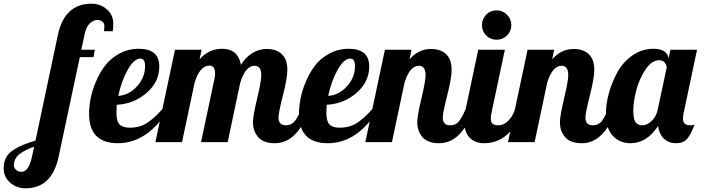

<svg xmlns="http://www.w3.org/2000/svg" viewBox="-211 -769 3831 1039"><path d="M399 -600H352Q354 -620 354 -627Q354 -643 343 -652Q332 -661 316 -661Q295 -661 275 -642.5Q255 -624 246 -579L229 -500H302L295 -460H221L106 80Q70 250 -73 250Q-121 250 -156 219.5Q-191 189 -191 142Q-191 109 -178.5 84.5Q-166 60 -139.5 43Q-113 26 -87.5 15.5Q-62 5 -19 -8L102 -579Q138 -749 284 -749Q332 -749 367 -718.5Q402 -688 402 -641Q402 -618 399 -600ZM-136 128Q-136 139 -124 150Q-112 161 -96 161Q-56 161 -39 83L-26 25Q-79 43 -107.5 66.5Q-136 90 -136 128Z M419 -162Q419 -113 436 -95.5Q453 -78 491 -78Q545 -78 584.5 -103.5Q624 -129 668 -179H702Q587 6 427 6Q271 6 271 -153Q271 -190 279 -233.5Q287 -277 307.5 -326Q328 -375 357.5 -414Q387 -453 435 -479Q483 -505 541 -505Q651 -505 651 -409Q651 -326 582.5 -266.5Q514 -207 421 -202Q419 -174 419 -162ZM574 -411Q574 -452 549 -452Q514 -452 480 -391Q446 -330 429 -250Q487 -254 530.5 -302Q574 -350 574 -411Z M1203 -362Q1203 -413 1167 -413Q1117 -413 1089 -321L1021 0H877L950 -345Q953 -357 953 -370Q953 -414 923 -414Q870 -414 842 -321L774 0H630L736 -500H880L869 -448Q919 -505 991 -505Q1076 -505 1093 -419Q1149 -504 1233 -504Q1284 -504 1314 -476Q1344 -448 1344 -391Q1344 -347 1320 -252.5Q1296 -158 1296 -133Q1296 -91 1336 -91Q1366 -91 1383 -112Q1400 -133 1420 -179H1462Q1399 6 1276 6Q1215 6 1186.5 -26.5Q1158 -59 1158 -107Q1158 -142 1180.5 -236Q1203 -330 1203 -362Z M1555 -162Q1555 -113 1572 -95.5Q1589 -78 1627 -78Q1681 -78 1720.5 -103.5Q1760 -129 1804 -179H1838Q1723 6 1563 6Q1407 6 1407 -153Q1407 -190 1415 -233.5Q1423 -277 1443.5 -326Q1464 -375 1493.5 -414Q1523 -453 1571 -479Q1619 -505 1677 -505Q1787 -505 1787 -409Q1787 -326 1718.5 -266.5Q1650 -207 1557 -202Q1555 -174 1555 -162ZM1710 -411Q1710 -452 1685 -452Q1650 -452 1616 -391Q1582 -330 1565 -250Q1623 -254 1666.5 -302Q1710 -350 1710 -411Z M2092 -362Q2092 -413 2056 -413Q2006 -413 1978 -321L1910 0H1766L1872 -500H2016L2005 -448Q2054 -504 2122 -504Q2173 -504 2203 -476Q2233 -448 2233 -391Q2233 -347 2209 -252.5Q2185 -158 2185 -133Q2185 -91 2225 -91Q2255 -91 2272 -112Q2289 -133 2309 -179H2351Q2288 6 2165 6Q2104 6 2075.5 -26.5Q2047 -59 2047 -107Q2047 -142 2069.5 -236Q2092 -330 2092 -362Z M2420 -577Q2397 -600 2397 -633Q2397 -666 2420 -689.5Q2443 -713 2476 -713Q2509 -713 2532.5 -689.5Q2556 -666 2556 -633Q2556 -600 2532.5 -577Q2509 -554 2476 -554Q2443 -554 2420 -577ZM2377 -500H2521L2449 -160Q2445 -143 2445 -128Q2445 -108 2454.5 -99.5Q2464 -91 2486 -91Q2515 -91 2540 -116Q2565 -141 2576 -179H2618Q2553 6 2408 6Q2360 6 2330.5 -24Q2301 -54 2301 -114Q2301 -141 2309 -179Z M2864 -362Q2864 -413 2828 -413Q2778 -413 2750 -321L2682 0H2538L2644 -500H2788L2777 -448Q2826 -504 2894 -504Q2945 -504 2975 -476Q3005 -448 3005 -391Q3005 -347 2981 -252.5Q2957 -158 2957 -133Q2957 -91 2997 -91Q3027 -91 3044 -112Q3061 -133 3081 -179H3123Q3060 6 2937 6Q2876 6 2847.5 -26.5Q2819 -59 2819 -107Q2819 -142 2841.5 -236Q2864 -330 2864 -362Z M3417 -500H3561L3489 -160Q3485 -143 3485 -128Q3485 -108 3494.5 -99.5Q3504 -91 3526 -91Q3539 -91 3548 -95Q3526 -38 3506 -16Q3486 6 3448 6Q3408 6 3382 -18.5Q3356 -43 3350 -87Q3289 6 3201 6Q3144 6 3106 -33Q3068 -72 3068 -155Q3068 -208 3084.5 -267Q3101 -326 3131 -380Q3161 -434 3212 -469.5Q3263 -505 3325 -505Q3399 -505 3407 -453ZM3356 -443Q3316 -443 3282.5 -393.5Q3249 -344 3232.5 -281.5Q3216 -219 3216 -169Q3216 -142 3221 -124.5Q3226 -107 3235 -100.5Q3244 -94 3250 -92.5Q3256 -91 3266 -91Q3290 -91 3315.5 -114.5Q3341 -138 3349 -179L3397 -405Q3396 -418 3386 -430.5Q3376 -443 3356 -443Z"/></svg>

Font: Lobster Two
Style: Bold Italic
Weight: 700
Designer: Pablo Impallari
Foundry: Pablo Impallari. www.impallari.com
Version: Version 2.000